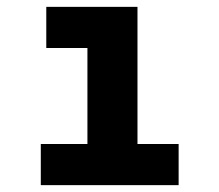

<svg xmlns="http://www.w3.org/2000/svg" viewBox="-20 -540 640 560"><path d="M99 0V-120H235V-400H115V-520H381V-120H501V0Z"/></svg>

Font: Iosevka SS04 Heavy Extended
Style: Regular
Weight: 900
Width: 7
Monospace: yes
Designer: Belleve Invis
Foundry: Belleve Invis
Version: Version 19.0.0; ttfautohint (v1.8.4)